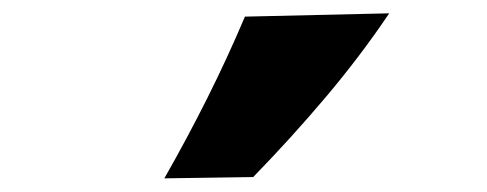

<svg xmlns="http://www.w3.org/2000/svg" viewBox="-20 -902 721 284"><path d="M223.1 -638.2Q257.3 -698.2 287.1 -757.8Q316.9 -817.4 342.3 -877.4L555.7 -882.3Q513.7 -819.8 462.4 -759Q411.1 -698.2 354.5 -640.1Z"/></svg>

Font: Pinar ExtraBold
Style: Regular
Weight: 800
Designer: Amin Abedi
Version: Version 3.000